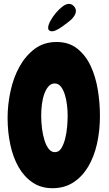

<svg xmlns="http://www.w3.org/2000/svg" viewBox="-20 -947 565 999"><path d="M252.9 32.2Q193.4 32.2 149.4 2.4Q105.5 -27.3 76.7 -77.6Q47.9 -127.9 33.7 -194.3Q19.5 -260.7 19.5 -334Q19.5 -402.3 34.7 -472.7Q49.8 -543 81.1 -599.6Q112.3 -656.2 160.2 -692.4Q208 -728.5 274.4 -728.5Q338.9 -728.5 382.3 -693.8Q425.8 -659.2 451.7 -604Q477.5 -548.8 488.8 -480.5Q500 -412.1 500 -343.8Q500 -267.6 484.9 -199.7Q469.7 -131.8 439 -80.1Q408.2 -28.3 361.8 2Q315.4 32.2 252.9 32.2ZM264.6 -512.7Q246.1 -512.7 232.9 -498Q219.7 -483.4 210.9 -459.5Q202.1 -435.5 198.2 -405.8Q194.3 -376 194.3 -345.7Q194.3 -311.5 198.7 -277.3Q203.1 -243.2 211.9 -215.8Q220.7 -188.5 233.9 -171.9Q247.1 -155.3 265.6 -155.3Q287.1 -155.3 299.8 -176.8Q312.5 -198.2 319.8 -228.5Q327.1 -258.8 329.6 -291Q332 -323.2 332 -344.7Q332 -371.1 328.6 -400.4Q325.2 -429.7 317.4 -454.6Q309.6 -479.5 296.9 -496.1Q284.2 -512.7 264.6 -512.7ZM375 -889.6Q375 -878.9 369.1 -868.7Q363.3 -858.4 355 -849.6Q346.7 -840.8 336.9 -833.5Q327.1 -826.2 319.3 -820.3Q312.5 -815.4 304.2 -809.1Q295.9 -802.7 286.6 -797.4Q277.3 -792 268.1 -788.1Q258.8 -784.2 250 -784.2Q242.2 -784.2 236.3 -788.6Q230.5 -793 230.5 -801.8Q230.5 -816.4 241.7 -837.4Q252.9 -858.4 269.5 -878.4Q286.1 -898.4 304.7 -912.6Q323.2 -926.8 338.9 -926.8Q352.5 -926.8 363.8 -915.5Q375 -904.3 375 -889.6Z"/></svg>

Font: Chewy
Style: Regular
Weight: 400
Version: Version 1.001